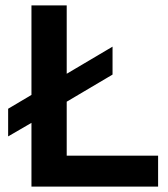

<svg xmlns="http://www.w3.org/2000/svg" viewBox="-20 -688 618 708"><path d="M96 0V-235L10 -185V-287L96 -338V-668H226V-416L395 -516V-413L226 -313V-114H563V0Z"/></svg>

Font: Atkinson Hyperlegible Next SemiBold
Style: Regular
Weight: 600
Designer: Elliott Scott, Megan Eiswerth, Linus Boman, Theodore Petrosky, Letters from Sweden
Foundry: Applied Design Works, Letters from Sweden
Version: Version 2.001